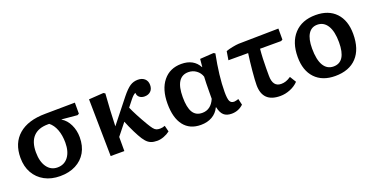

<svg xmlns="http://www.w3.org/2000/svg" viewBox="-25 -1085 3205 1648"><g transform="rotate(-20 1578.0 -261.0)"><path d="M324 14Q243 14 182.5 -19Q122 -52 88.5 -111Q55 -170 55 -250Q55 -384 140.5 -458Q226 -532 384 -533L656 -536V-435L641 -427L499 -440V-438Q543 -412 568.5 -359Q594 -306 594 -243Q594 -164 561 -106.5Q528 -49 467 -17.5Q406 14 324 14ZM327 -64Q390 -64 426 -112Q462 -160 462 -242Q462 -309 442.5 -360.5Q423 -412 387 -440H374Q287 -440 241.5 -392Q196 -344 196 -250Q196 -164 231.5 -114Q267 -64 327 -64Z M1210 14Q1177 14 1153.5 5Q1130 -4 1110 -26.5Q1090 -49 1069 -88Q1060 -104 1046.5 -131Q1033 -158 1020 -187Q1007 -216 999 -237L913 -129V0H788L780 -521L914 -530L929 -521Q923 -437 919 -369Q915 -301 913 -226L1081 -438Q1126 -494 1158 -515Q1190 -536 1230 -536Q1269 -536 1292 -515Q1315 -494 1315 -458Q1315 -422 1294 -401.5Q1273 -381 1238 -381Q1209 -381 1191 -396.5Q1173 -412 1173 -437Q1155 -432 1124 -393L1079 -336Q1093 -303 1118.5 -254.5Q1144 -206 1176 -152Q1195 -120 1208 -103.5Q1221 -87 1234.5 -81.5Q1248 -76 1267 -76Q1291 -76 1313 -85L1327 -29Q1303 -10 1271 2Q1239 14 1210 14Z M1609 14Q1508 14 1454 -55.5Q1400 -125 1400 -255Q1400 -386 1461 -461Q1522 -536 1627 -536Q1739 -536 1786 -449H1788L1795 -521L1919 -529L1934 -521Q1915 -425 1905 -340Q1895 -255 1895 -182Q1895 -121 1905.5 -98.5Q1916 -76 1945 -76Q1952 -76 1963.5 -79Q1975 -82 1985 -85L1998 -29Q1952 14 1890 14Q1844 14 1818.5 -9Q1793 -32 1782 -84H1779Q1757 -37 1713 -11.5Q1669 14 1609 14ZM1655 -79Q1734 -79 1771 -165Q1771 -194 1771.5 -231.5Q1772 -269 1772.5 -305Q1773 -341 1775 -366Q1763 -403 1731.5 -426Q1700 -449 1660 -449Q1542 -449 1542 -263Q1542 -169 1569.5 -124Q1597 -79 1655 -79Z M2334 14Q2173 14 2173 -144Q2173 -163 2175 -197Q2177 -231 2181 -272Q2185 -313 2189.5 -353.5Q2194 -394 2199 -427H2019L2032 -506Q2056 -515 2092 -522Q2128 -529 2150 -530L2515 -536V-435L2500 -427H2308Q2304 -388 2302 -340.5Q2300 -293 2300 -250.5Q2300 -208 2300 -183Q2300 -81 2377 -81Q2399 -81 2420 -88Q2441 -95 2466 -112L2501 -55Q2471 -23 2425.5 -4.5Q2380 14 2334 14Z M2836 14Q2719 14 2653 -55.5Q2587 -125 2587 -249Q2587 -383 2657.5 -459.5Q2728 -536 2853 -536Q2971 -536 3037 -466.5Q3103 -397 3103 -273Q3103 -135 3033.5 -60.5Q2964 14 2836 14ZM2850 -68Q2964 -68 2964 -248Q2964 -347 2931 -400Q2898 -453 2839 -453Q2785 -453 2756.5 -407.5Q2728 -362 2728 -276Q2728 -173 2759.5 -120.5Q2791 -68 2850 -68Z"/></g></svg>

Font: Literata 7pt SemiBold
Style: Regular
Weight: 600
Designer: Latin by Veronika Burian and Jose Scaglione. Greek by Irene Vlachou. Cyrillic by Vera Evstafieva.
Foundry: TypeTogether
Version: Version 3.002